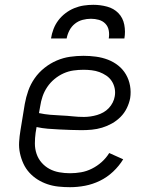

<svg xmlns="http://www.w3.org/2000/svg" viewBox="-20 -770 640 798"><path d="M271 8Q247 8 223 5.5Q199 3 177 -4.5Q155 -12 136 -24Q117 -36 102 -52.5Q87 -69 77.5 -89.5Q68 -110 63 -133Q58 -156 59.5 -180Q61 -204 65 -228L83 -338Q88 -366 97.5 -393Q107 -420 124 -444.5Q141 -469 165 -488Q189 -507 216 -518.5Q243 -530 271 -534Q299 -538 327 -538Q353 -538 379 -534.5Q405 -531 428.5 -522Q452 -513 471.5 -497.5Q491 -482 503.5 -460.5Q516 -439 520.5 -413.5Q525 -388 521 -362Q517 -341 507 -320.5Q497 -300 481 -284Q465 -268 445.5 -257Q426 -246 404.5 -239.5Q383 -233 361.5 -231Q340 -229 319 -229Q296 -229 272.5 -230Q249 -231 225.5 -232Q202 -233 178.5 -235Q155 -237 132 -242L128 -218Q125 -196 125 -173.5Q125 -151 132 -130.5Q139 -110 153 -94Q167 -78 185.5 -68Q204 -58 226 -54Q248 -50 271 -50Q294 -50 317 -54Q340 -58 362 -69Q384 -80 402.5 -96.5Q421 -113 434 -134L492 -108Q475 -80 450 -56.5Q425 -33 395 -18.5Q365 -4 333.5 2Q302 8 271 8ZM329 -284Q342 -284 356 -286Q370 -288 383.5 -292Q397 -296 409.5 -303Q422 -310 432 -320.5Q442 -331 448.5 -344Q455 -357 457 -370Q460 -387 456.5 -403.5Q453 -420 444 -433.5Q435 -447 421.5 -456Q408 -465 393 -470.5Q378 -476 361 -478Q344 -480 327 -480Q306 -480 285 -477Q264 -474 244 -465Q224 -456 206.5 -441.5Q189 -427 176.5 -408.5Q164 -390 157 -369.5Q150 -349 147 -328L142 -300Q165 -295 188 -293Q211 -291 235 -290Q259 -289 282 -286.5Q305 -284 329 -284ZM192 -610Q195 -630 202.5 -649.5Q210 -669 222.5 -685.5Q235 -702 252 -715Q269 -728 288.5 -736Q308 -744 328 -747Q348 -750 368 -750Q397 -750 425 -742.5Q453 -735 472 -715.5Q491 -696 496.5 -667.5Q502 -639 497 -610H432Q435 -627 432 -643.5Q429 -660 418 -671.5Q407 -683 391 -687.5Q375 -692 358 -692Q341 -692 323.5 -687.5Q306 -683 291.5 -671.5Q277 -660 268.5 -643.5Q260 -627 257 -610Z"/></svg>

Font: Iosevka Curly Light Extended
Style: Italic
Weight: 300
Width: 7
Italic angle: -9°
Monospace: yes
Designer: Belleve Invis
Foundry: Belleve Invis
Version: Version 11.1.0; ttfautohint (v1.8.3)